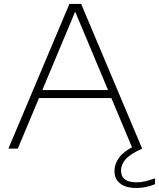

<svg xmlns="http://www.w3.org/2000/svg" viewBox="-20 -760 813 982"><path d="M23 0 335 -740H395L707 0H658L549.5 -258.5H179.5L71 0ZM196.5 -299.5H532.5L364.5 -700.5ZM678.5 201.5Q623.5 201.5 594.5 178.5Q565.5 155.5 565.5 115Q565.5 76.5 592.5 42Q619.5 7.5 692.5 -25L707 0Q643 29.5 621 56.2Q599 83 599 113Q599 172.5 678.5 172.5Q701.5 172.5 722.8 167.2Q744 162 773 152V182Q725.5 201.5 678.5 201.5Z"/></svg>

Font: Encode Sans Expanded ExtraLight
Style: Regular
Weight: 200
Width: 7
Designer: Multiple Designers
Foundry: Impallari Type
Version: Version 3.000; ttfautohint (v1.8.3) -l 8 -r 50 -G 200 -x 14 